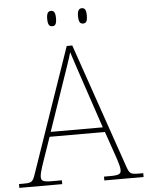

<svg xmlns="http://www.w3.org/2000/svg" viewBox="-64 -951 769 999"><g transform="rotate(-5 320.5 -451.5)"><path d="M401 -823C416 -823 424 -831 424 -863C424 -894 416 -903 401 -903C387 -903 378 -894 378 -863C378 -831 387 -823 401 -823ZM240 -823C255 -823 263 -831 263 -863C263 -894 255 -903 240 -903C226 -903 217 -894 217 -863C217 -831 226 -823 240 -823ZM-4 0H220V-20H167C117 -20 112 -29 112 -48C112 -71 134 -129 140 -147L176 -251H465L501 -147C507 -129 529 -71 529 -48C529 -29 524 -20 474 -20H440V0H645V-20H623C577 -20 573 -24 558 -68L335 -714H306L83 -68C68 -24 64 -20 18 -20H-4ZM184 -276 266 -515C281 -560 313 -649 321 -680C335 -638 360 -559 379 -505L456 -276Z"/></g></svg>

Font: Noto Serif Gurmukhi Thin
Style: Regular
Weight: 100
Designer: Vaibhav Singh and the Monotype Design Team
Foundry: Monotype Imaging Inc.
Version: Version 2.004